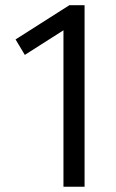

<svg xmlns="http://www.w3.org/2000/svg" viewBox="-20 -711 440 731"><path d="M221.6 0H302V-691.2H244.1L39.2 -560.8L74.5 -502L263.7 -622.5H221.6Z"/></svg>

Font: LL Pando Sans
Style: Regular
Weight: 400
Designer: Joshua Smith
Foundry: Joshua Smith
Version: Version 1.000;Glyphs 3.2.1 (3258)